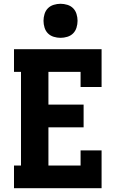

<svg xmlns="http://www.w3.org/2000/svg" viewBox="-20 -995 640 1015"><path d="M54 0V-120H91V-615H54V-735H517V-535H406V-615H236V-442H422V-322H236V-120H406V-200H517V0ZM300 -795Q282 -795 264 -800.5Q246 -806 233.5 -818.5Q221 -831 215.5 -849Q210 -867 210 -885Q210 -903 215.5 -921Q221 -939 233.5 -951.5Q246 -964 264 -969.5Q282 -975 300 -975Q318 -975 336 -969.5Q354 -964 366.5 -951.5Q379 -939 384.5 -921Q390 -903 390 -885Q390 -867 384.5 -849Q379 -831 366.5 -818.5Q354 -806 336 -800.5Q318 -795 300 -795Z"/></svg>

Font: Iosevka Etoile Heavy
Style: Regular
Weight: 900
Designer: Belleve Invis
Foundry: Belleve Invis
Version: Version 22.1.2; ttfautohint (v1.8.4)